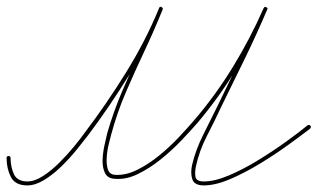

<svg xmlns="http://www.w3.org/2000/svg" viewBox="-26 -556 962 582"><path d="M0 -83Q6 -83 6 -77Q6 -51 16 -28.5Q26 -6 57 -6Q79 -6 104.5 -22.5Q130 -39 154.5 -63.5Q179 -88 199 -112.5Q219 -137 231 -154Q295 -238 355.5 -335.5Q416 -433 456 -531Q458 -537 463 -535Q469 -532 467 -527Q427 -428 366 -329.5Q305 -231 241 -146Q228 -129 207 -103Q186 -77 160.5 -52Q135 -27 108 -10.5Q81 6 57 6Q20 6 7 -19.5Q-6 -45 -6 -77Q-6 -83 0 -83ZM467 -527Q441 -463 412 -401.5Q383 -340 356 -277.5Q329 -215 311 -148Q309 -140 304 -120.5Q299 -101 297.5 -79.5Q296 -58 301 -42.5Q306 -27 323 -26Q323 -26 323 -26Q323 -26 323 -26Q323 -26 323 -26Q323 -26 323 -26Q355 -24 389.5 -41Q424 -58 457 -85Q490 -112 517.5 -141.5Q545 -171 563 -192Q628 -268 680.5 -354Q733 -440 773 -531Q776 -537 781 -534Q787 -532 784 -527Q744 -435 691 -348Q638 -261 573 -184Q553 -161 524.5 -131Q496 -101 462 -73.5Q428 -46 392 -28.5Q356 -11 322 -14Q322 -14 322 -14Q322 -14 322 -14Q322 -14 322 -14Q322 -14 322 -14Q300 -15 292 -32Q284 -49 285 -72Q286 -95 291 -117Q296 -139 299 -152Q318 -218 345 -281Q372 -344 401 -405.5Q430 -467 456 -531Q458 -537 463 -535Q469 -532 467 -527ZM784 -527Q752 -452 716.5 -379Q681 -306 645 -233Q625 -190 601.5 -144.5Q578 -99 568 -52Q564 -34 566.5 -20Q569 -6 592 -6Q625 -6 668.5 -24.5Q712 -43 757.5 -71Q803 -99 842.5 -127.5Q882 -156 906 -176Q911 -179 915 -175Q918 -170 914 -166Q888 -146 848 -117Q808 -88 762 -60Q716 -32 671.5 -13Q627 6 592 6Q563 6 557 -12.5Q551 -31 556 -55Q567 -102 590.5 -148.5Q614 -195 635 -238Q670 -311 705.5 -384Q741 -457 773 -531Q776 -537 781 -534Q787 -532 784 -527Z"/></svg>

Font: FRB American Cursive Guidelines Thin
Style: Italic
Weight: 100
Italic angle: -25°
Version: Version 2.0;Modular Font Editor K font №1